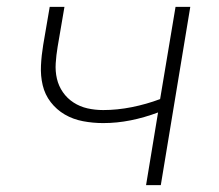

<svg xmlns="http://www.w3.org/2000/svg" viewBox="-20 -540 640 560"><path d="M406 0 441 -212Q401 -197 361 -189Q321 -181 281 -181Q251 -181 222 -186.5Q193 -192 169 -206Q145 -220 128 -242Q111 -264 104.5 -291.5Q98 -319 99.5 -349Q101 -379 106 -409L125 -520H168L148 -403Q144 -379 142.5 -355.5Q141 -332 146 -310.5Q151 -289 163.5 -271Q176 -253 194.5 -241Q213 -229 235 -224Q257 -219 281 -219Q322 -219 364.5 -227.5Q407 -236 447 -251L492 -520H535L449 0Z"/></svg>

Font: Iosevka Aile Extralight
Style: Italic
Weight: 200
Italic angle: -9°
Designer: Belleve Invis
Foundry: Belleve Invis
Version: Version 31.1.0; ttfautohint (v1.8.4)